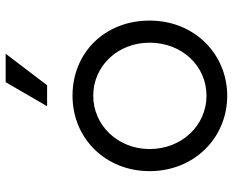

<svg xmlns="http://www.w3.org/2000/svg" viewBox="-94 -736 842 695"><g transform="rotate(-90 327.5 -389.0)"><path d="M366 -640 480 -790H377L290 -640ZM328 12C477 12 600 -105 600 -269C600 -431 484 -548 328 -548C173 -548 55 -428 55 -269C55 -107 176 12 328 12ZM328 -63C221 -63 135 -152 135 -269C135 -384 221 -473 328 -473C436 -473 520 -384 520 -269C520 -152 436 -63 328 -63Z"/></g></svg>

Font: Plus Jakarta Sans
Style: Regular
Weight: 400
Designer: Gumpita Rahayu
Foundry: Tokotype
Version: Version 2.071;gftools[0.9.30]